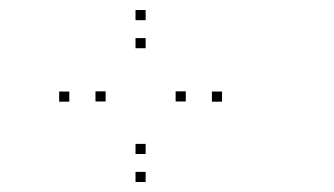

<svg xmlns="http://www.w3.org/2000/svg" viewBox="-20 -805 660 379"><path d="M267.5 -765.2V-785.2H247.5V-765.2ZM116.8 -604.3V-624.3H96.8V-604.3ZM267.5 -445.7V-465.7H247.5V-445.7ZM418.3 -604.3V-624.3H398.3V-604.3ZM267.5 -501V-521H247.5V-501ZM188.5 -604.7V-624.7H168.5V-604.7ZM267.5 -709.8V-729.8H247.5V-709.8ZM346.7 -604.7V-624.7H326.7V-604.7Z"/></svg>

Font: Monaspace Radon Dots Var
Style: Regular
Weight: 400
Designer: Riley Cran and the Lettermatic Team
Version: Version 1.100 (Monaspace Radon Dots)